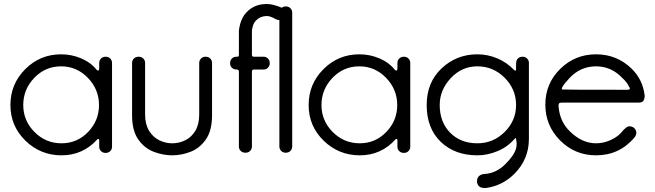

<svg xmlns="http://www.w3.org/2000/svg" viewBox="-20 -762 3266 958"><path d="M287 13Q182 13 107 -60Q32 -133 32 -238Q32 -343 106 -417Q180 -491 285 -491Q337 -491 384.5 -471Q432 -451 462 -414Q465 -410 469 -410Q471 -410 473 -411.5Q475 -413 475 -425V-448Q475 -461 484 -470Q493 -479 507 -479Q521 -479 530 -470Q539 -461 539 -448V-30Q539 -17 530 -8Q521 1 507 1Q493 1 484 -8Q475 -17 475 -30V-60Q475 -69 470 -69Q467 -69 466 -67Q394 13 287 13ZM287 -47Q365 -47 419.5 -103.5Q474 -160 474 -238Q474 -316 418.5 -373.5Q363 -431 285 -431Q206 -431 151 -373.5Q96 -316 96 -238Q96 -160 152 -103.5Q208 -47 287 -47Z M839 13Q794 13 747.5 -4.5Q701 -22 670 -66Q639 -110 639 -187V-448Q639 -461 648 -470Q657 -479 672 -479Q686 -479 695 -470Q704 -461 704 -448V-191Q704 -142 723.5 -110Q743 -78 774 -62.5Q805 -47 839 -47Q874 -47 905 -62.5Q936 -78 955 -110Q974 -142 974 -191V-448Q974 -461 983 -470Q992 -479 1006 -479Q1020 -479 1029 -470Q1038 -461 1038 -448V-187Q1038 -110 1007 -66Q976 -22 930.5 -4.5Q885 13 839 13Z M1205 0Q1190 0 1181 -9Q1172 -18 1172 -31V-403Q1172 -415 1162 -415Q1146 -415 1137 -424Q1128 -433 1128 -447Q1128 -461 1137 -470Q1146 -479 1160 -479H1165Q1172 -479 1172 -489V-606Q1172 -618 1178 -641Q1184 -664 1198 -686Q1239 -742 1310 -742Q1328 -742 1345 -737.5Q1362 -733 1377.5 -727Q1393 -721 1400 -707Q1404 -700 1404 -693Q1404 -686 1401 -680Q1393 -662 1373 -662Q1364 -662 1355 -667Q1328 -682 1313 -682Q1277 -682 1255 -657Q1246 -647 1241.5 -631.5Q1237 -616 1237 -606V-488Q1237 -479 1247 -479H1295Q1308 -479 1317 -470Q1326 -461 1326 -447Q1326 -433 1317 -424Q1308 -415 1295 -415H1246Q1237 -415 1237 -404V-31Q1237 -18 1228 -9Q1219 0 1205 0Z M1406 0Q1392 0 1383 -9Q1374 -18 1374 -31V-699Q1374 -712 1383 -721Q1392 -730 1406 -730Q1420 -730 1429 -721Q1438 -712 1438 -699V-31Q1438 -18 1429 -9Q1420 0 1406 0Z M1775 13Q1670 13 1595 -60Q1520 -133 1520 -238Q1520 -343 1594 -417Q1668 -491 1773 -491Q1825 -491 1872.5 -471Q1920 -451 1950 -414Q1953 -410 1957 -410Q1959 -410 1961 -411.5Q1963 -413 1963 -425V-448Q1963 -461 1972 -470Q1981 -479 1995 -479Q2009 -479 2018 -470Q2027 -461 2027 -448V-30Q2027 -17 2018 -8Q2009 1 1995 1Q1981 1 1972 -8Q1963 -17 1963 -30V-60Q1963 -69 1958 -69Q1955 -69 1954 -67Q1882 13 1775 13ZM1775 -47Q1853 -47 1907.5 -103.5Q1962 -160 1962 -238Q1962 -316 1906.5 -373.5Q1851 -431 1773 -431Q1694 -431 1639 -373.5Q1584 -316 1584 -238Q1584 -160 1640 -103.5Q1696 -47 1775 -47Z M2405 176H2398Q2365 176 2360 147V144Q2360 123 2372.5 114.5Q2385 106 2399 106Q2456 102 2500.5 58Q2545 14 2555 -21Q2558 -33 2558 -46Q2556 -73 2552 -73H2551Q2515 -30 2464 -8.5Q2413 13 2362 13Q2249 13 2179 -54.5Q2109 -122 2109 -238Q2109 -351 2183.5 -421Q2258 -491 2362 -491Q2413 -491 2461 -471Q2509 -451 2547 -411L2550 -410Q2551 -410 2553 -410Q2555 -410 2555 -420V-443Q2555 -461 2564 -470Q2573 -479 2588 -479Q2601 -479 2610 -470Q2619 -461 2619 -448V-69Q2619 33 2546 106Q2486 165 2405 176ZM2362 -47Q2441 -47 2498 -103.5Q2555 -160 2555 -238Q2555 -317 2498 -374Q2441 -431 2362 -431Q2284 -431 2229 -372Q2174 -313 2174 -238Q2174 -153 2226 -100Q2278 -47 2362 -47Z M2954 13Q2849 13 2775 -61Q2701 -135 2701 -240Q2701 -345 2775 -418Q2849 -491 2954 -491Q3059 -491 3133 -418Q3186 -365 3196 -290L3197 -283Q3197 -274 3192 -262Q3187 -250 3166 -250H2783Q2773 -250 2770 -246.5Q2767 -243 2767 -236V-231Q2773 -156 2822 -108Q2883 -47 2954 -47Q2992 -47 3027.5 -63.5Q3063 -80 3081 -102Q3105 -132 3121 -132Q3130 -132 3141 -126Q3155 -115 3155 -100Q3155 -87 3145 -75Q3070 13 2954 13ZM3108 -314Q3123 -314 3123 -320Q3123 -325 3117 -332V-333Q3107 -353 3086 -372Q3031 -431 2954 -431Q2876 -431 2821 -372Q2798 -348 2786 -328Q2783 -322 2783 -319Q2783 -317 2785.5 -315.5Q2788 -314 3108 -314Z"/></svg>

Font: Gardens CM
Style: Regular
Weight: 400
Designer: Created by: Aleksander Shevchuk, 2010. Modifed by: Daren Olsen, 2020.
Foundry: High-Logic / FontCreator v.13.0.0 build 2663 (64-bit)
Version: Version 3.003 Ukrainian, initial release